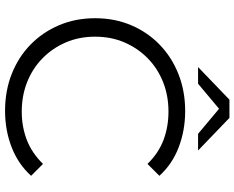

<svg xmlns="http://www.w3.org/2000/svg" viewBox="-104 -817 927 759"><g transform="rotate(90 359.5 -437.5)"><path d="M418 6Q339 6 272 -20.5Q205 -47 156 -95Q107 -143 79.5 -208Q52 -273 52 -350Q52 -427 79.5 -492Q107 -557 156.5 -605Q206 -653 273 -679.5Q340 -706 419 -706Q495 -706 562 -680.5Q629 -655 675 -604L628 -557Q585 -601 533 -620.5Q481 -640 421 -640Q358 -640 304 -618.5Q250 -597 210 -557.5Q170 -518 147.5 -465.5Q125 -413 125 -350Q125 -287 147.5 -234.5Q170 -182 210 -142.5Q250 -103 304 -81.5Q358 -60 421 -60Q481 -60 533 -80Q585 -100 628 -144L675 -97Q629 -46 562 -20Q495 6 418 6ZM245 -757 374 -881H446L575 -757H509L410 -840L311 -757Z"/></g></svg>

Font: Modern
Style: Small
Weight: 400
Designer: Julieta Ulanovsky
Foundry: Julieta Ulanovsky
Version: Version 8.000